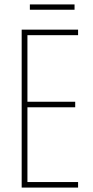

<svg xmlns="http://www.w3.org/2000/svg" viewBox="-20 -848 421 868"><path d="M333 0H78V-714H333V-689H104V-388H320V-363H104V-25H333ZM317 -828V-804H115V-828Z"/></svg>

Font: Noto Sans Gurmukhi ExtraCondensed Thin
Style: Regular
Weight: 100
Width: 2
Designer: Jelle Bosma - Monotype Design Team
Foundry: Monotype Imaging Inc.
Version: Version 2.004; ttfautohint (v1.8.4.7-5d5b)